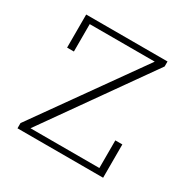

<svg xmlns="http://www.w3.org/2000/svg" viewBox="-122 -621 723 734"><g transform="rotate(30 239.0 -254.0)"><path d="M46 -23 373 -483H86V-362H56V-508H415V-486L89 -25H393V-147H424V0H46Z"/></g></svg>

Font: IBM Plex Serif ExtLt
Style: Regular
Weight: 200
Designer: Mike Abbink, Paul van der Laan, Pieter van Rosmalen
Foundry: Bold Monday
Version: Version 3.001